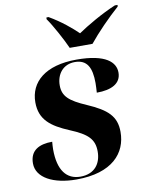

<svg xmlns="http://www.w3.org/2000/svg" viewBox="-86 -830 712 904"><g transform="rotate(-10 269.5 -378.0)"><path d="M282 -606H391C429 -653 488 -714 538 -758L539 -766H526C461 -739 384 -694 342 -665C311 -695 266 -733 209 -766H199L198 -758C223 -723 264 -647 282 -606ZM206 10C378 10 449 -74 449 -175C449 -250 409 -286 315 -327C234 -362 205 -388 205 -440C205 -494 238 -536 294 -536C352 -536 373 -496 373 -422C373 -408 372 -393 371 -376C441 -376 488 -399 488 -452C488 -501 444 -546 304 -546C154 -546 78 -478 78 -381C78 -298 129 -260 215 -224C297 -190 327 -162 327 -103C327 -45 295 0 227 0C161 0 122 -48 122 -149C122 -160 123 -172 124 -185C61 -185 17 -162 17 -100C17 -31 97 10 206 10Z"/></g></svg>

Font: Noto Serif Display
Style: Bold Italic
Weight: 700
Italic angle: -12°
Designer: Monotype Design Team
Foundry: Monotype Imaging Inc.
Version: Version 2.009